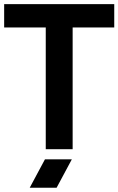

<svg xmlns="http://www.w3.org/2000/svg" viewBox="-20 -718 570 924"><path d="M529.8 -698.2V-585.9H329.6V0H200.2V-585.9H0V-698.2ZM325.7 48.8 252.4 185.5H123L196.3 48.8Z"/></svg>

Font: Voltera
Style: Bold
Weight: 700
Designer: Bernd Montag
Version: Version 1.301